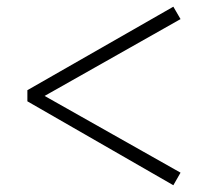

<svg xmlns="http://www.w3.org/2000/svg" viewBox="-20 -644 620 568"><path d="M61 -344.3V-377.2L492.8 -624.2L514.1 -587.5L95.9 -351.1V-369.3L514.1 -133.2L492.8 -96Z"/></svg>

Font: Source Han Serif JP VF
Style: Regular
Weight: 250
Designer: Ryoko NISHIZUKA 西塚涼子 (kana & ideographs); Frank Grießhammer (Latin, Greek & Cyrillic); Wenlong ZHANG 张文龙 (bopomofo); San
Foundry: Adobe
Version: Version 2.001;hotconv 1.1.0;makeotfexe 2.6.0